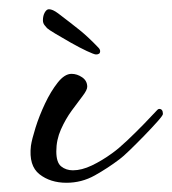

<svg xmlns="http://www.w3.org/2000/svg" viewBox="-20 -369 373 416"><path d="M124 27Q89 27 65.5 8.5Q42 -10 47 -53Q49 -67 57 -92.5Q65 -118 77.5 -144.5Q90 -171 105 -190Q120 -209 135 -209Q147 -209 158 -201.5Q169 -194 169 -181Q169 -174 159 -161Q149 -148 135.5 -129.5Q122 -111 112 -88.5Q102 -66 102 -41Q102 -17 112.5 -8.5Q123 0 138 0Q157 0 179 -10.5Q201 -21 223 -37Q237 -47 255.5 -64.5Q274 -82 292 -100.5Q310 -119 321 -131Q323 -133 325 -133Q333 -133 333 -122Q333 -119 321 -105.5Q309 -92 292.5 -75Q276 -58 261 -43.5Q246 -29 239 -24Q214 -5 185.5 11Q157 27 124 27ZM188 -251Q184 -251 168 -258.5Q152 -266 133.5 -276.5Q115 -287 100 -296Q85 -305 82 -308Q80 -310 76.5 -314.5Q73 -319 73 -325Q73 -335 77 -342Q81 -349 86 -349Q94 -349 106 -340Q135 -318 153 -303.5Q171 -289 193 -266Q197 -262 197 -258Q197 -251 188 -251Z"/></svg>

Font: Corinthia
Style: Bold
Weight: 700
Designer: Robert E. Leuschke
Foundry: Robert E. Leuschke
Version: Version 1.013; ttfautohint (v1.8.3)